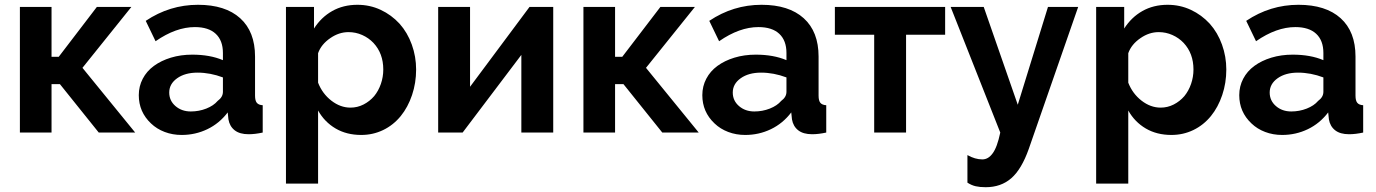

<svg xmlns="http://www.w3.org/2000/svg" viewBox="-20 -553 5741 801"><path d="M195 -316V-524H63V0H195V-202H230L392 0H544L324 -270L528 -524H384L225 -316Z M930 -84 933 -55Q938 -26 959 -9.5Q980 7 1017 7Q1044 7 1076 0V-114Q1059 -115 1051.5 -124Q1044 -133 1044 -154V-317Q1044 -421 982 -477Q920 -533 806 -533Q688 -533 588 -466L629 -381Q714 -440 793 -440Q850 -440 880 -412Q910 -384 910 -332V-302Q856 -325 782 -325Q734 -325 693 -312.5Q652 -300 622 -278Q592 -256 575.5 -224.5Q559 -193 559 -156Q559 -86 610 -38Q634 -15 667 -2.5Q700 10 738 10Q795 10 845 -14Q895 -38 930 -84ZM686 -167Q686 -203 719 -226.5Q752 -250 804 -250Q857 -250 910 -230V-170Q910 -148 888 -132Q871 -112 840.5 -100Q810 -88 776 -88Q738 -88 712 -110.5Q686 -133 686 -167Z M1652 -69Q1682 -106 1699 -156.5Q1716 -207 1716 -263Q1716 -317 1698 -367Q1680 -417 1647 -454Q1613 -491 1568 -512Q1523 -533 1471 -533Q1412 -533 1366 -507Q1320 -481 1290 -434V-524H1173V213H1307V-92Q1334 -44 1380 -17Q1426 10 1487 10Q1536 10 1578.5 -10.5Q1621 -31 1652 -69ZM1307 -208V-331Q1320 -368 1358 -394Q1394 -419 1434 -419Q1464 -419 1491 -407Q1518 -395 1538 -374Q1579 -330 1579 -263Q1579 -232 1569 -203Q1559 -174 1541 -152Q1522 -130 1496.5 -117Q1471 -104 1442 -104Q1400 -104 1362.5 -133Q1325 -162 1307 -208Z M1808 -524V0H1910L2155 -324V0H2288V-524H2189L1941 -191V-524Z M2546 -316V-524H2414V0H2546V-202H2581L2743 0H2895L2675 -270L2879 -524H2735L2576 -316Z M3281 -84 3284 -55Q3289 -26 3310 -9.5Q3331 7 3368 7Q3395 7 3427 0V-114Q3410 -115 3402.5 -124Q3395 -133 3395 -154V-317Q3395 -421 3333 -477Q3271 -533 3157 -533Q3039 -533 2939 -466L2980 -381Q3065 -440 3144 -440Q3201 -440 3231 -412Q3261 -384 3261 -332V-302Q3207 -325 3133 -325Q3085 -325 3044 -312.5Q3003 -300 2973 -278Q2943 -256 2926.5 -224.5Q2910 -193 2910 -156Q2910 -86 2961 -38Q2985 -15 3018 -2.5Q3051 10 3089 10Q3146 10 3196 -14Q3246 -38 3281 -84ZM3037 -167Q3037 -203 3070 -226.5Q3103 -250 3155 -250Q3208 -250 3261 -230V-170Q3261 -148 3239 -132Q3222 -112 3191.5 -100Q3161 -88 3127 -88Q3089 -88 3063 -110.5Q3037 -133 3037 -167Z M3923 -408V-524H3463V-408H3627V0H3760V-408Z M4092 228Q4156 228 4199 190.5Q4242 153 4272 68L4478 -524H4352L4226 -116L4084 -524H3946L4153 0Q4140 62 4121 87Q4103 112 4078 112Q4048 112 4016 94V209Q4033 220 4050.5 224Q4068 228 4092 228Z M5032 -69Q5062 -106 5079 -156.5Q5096 -207 5096 -263Q5096 -317 5078 -367Q5060 -417 5027 -454Q4993 -491 4948 -512Q4903 -533 4851 -533Q4792 -533 4746 -507Q4700 -481 4670 -434V-524H4553V213H4687V-92Q4714 -44 4760 -17Q4806 10 4867 10Q4916 10 4958.5 -10.5Q5001 -31 5032 -69ZM4687 -208V-331Q4700 -368 4738 -394Q4774 -419 4814 -419Q4844 -419 4871 -407Q4898 -395 4918 -374Q4959 -330 4959 -263Q4959 -232 4949 -203Q4939 -174 4921 -152Q4902 -130 4876.5 -117Q4851 -104 4822 -104Q4780 -104 4742.5 -133Q4705 -162 4687 -208Z M5521 -84 5524 -55Q5529 -26 5550 -9.5Q5571 7 5608 7Q5635 7 5667 0V-114Q5650 -115 5642.5 -124Q5635 -133 5635 -154V-317Q5635 -421 5573 -477Q5511 -533 5397 -533Q5279 -533 5179 -466L5220 -381Q5305 -440 5384 -440Q5441 -440 5471 -412Q5501 -384 5501 -332V-302Q5447 -325 5373 -325Q5325 -325 5284 -312.5Q5243 -300 5213 -278Q5183 -256 5166.5 -224.5Q5150 -193 5150 -156Q5150 -86 5201 -38Q5225 -15 5258 -2.5Q5291 10 5329 10Q5386 10 5436 -14Q5486 -38 5521 -84ZM5277 -167Q5277 -203 5310 -226.5Q5343 -250 5395 -250Q5448 -250 5501 -230V-170Q5501 -148 5479 -132Q5462 -112 5431.5 -100Q5401 -88 5367 -88Q5329 -88 5303 -110.5Q5277 -133 5277 -167Z"/></svg>

Font: RT Raleway Bold
Style: Regular
Weight: 400
Designer: Matt McInerney, Pablo Impallari, Rodrigo Fuenzalida — Edited by Milan Moffatt in April 2016
Foundry: Matt McInerney, Pablo Impallari, Rodrigo Fuenzalida — Edited by Milan Moffatt in April 2016
Version: Version 3.001